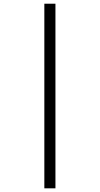

<svg xmlns="http://www.w3.org/2000/svg" viewBox="-20 -900 540 1040"><path d="M220.2 -879.9H280.3V120.1H220.2Z"/></svg>

Font: BIZ UDGothic
Style: Bold
Weight: 700
Monospace: yes
Designer: TypeBank Co., Ltd.
Foundry: Morisawa Inc.
Version: Version 1.05